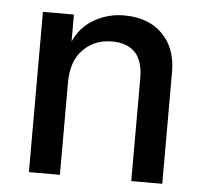

<svg xmlns="http://www.w3.org/2000/svg" viewBox="-45 -607 695 654"><g transform="rotate(5 302.5 -280.0)"><path d="M77 -548H183V-456Q205 -506 252 -533Q299 -560 354 -560Q437 -560 485 -512Q533 -464 533 -382V0H427V-352Q427 -468 320 -468Q261 -468 222 -428.5Q183 -389 183 -316V0H77Z"/></g></svg>

Font: Application Medium
Style: Regular
Weight: 500
Designer: Wei Huang
Foundry: Wei Huang
Version: Version 0.012